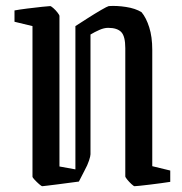

<svg xmlns="http://www.w3.org/2000/svg" viewBox="-20 -633 626 662"><path d="M412 -25V-467Q412 -508 398 -522.5Q384 -537 353 -537Q339 -537 323 -530Q307 -523 292 -514V-101Q292 -95 287 -79.5Q282 -64 271 -44L252 -7Q242 -6 221.5 -3Q201 0 180 2.5Q159 5 143.5 7Q128 9 126 9Q123 9 115 2Q107 -5 99.5 -13Q92 -21 92 -24V-543L30 -558V-597Q46 -600 73.5 -603.5Q101 -607 125 -609.5Q149 -612 153 -612Q156 -612 164 -605Q172 -598 178.5 -589.5Q185 -581 185 -578V-59L240 -49V-543Q257 -554 282 -570Q307 -586 328.5 -598.5Q350 -611 355 -612Q382 -614 414.5 -609Q447 -604 468 -591Q484 -572 494.5 -539Q505 -506 505 -461V-60L567 -45V-6Q555 -4 536 -1.5Q517 1 497 3.5Q477 6 462 7.5Q447 9 444 9Q441 9 433 1.5Q425 -6 418.5 -14Q412 -22 412 -25Z"/></svg>

Font: Grenze Gotisch
Style: Regular
Weight: 400
Designer: Renata Polastri
Foundry: Omnibus-Type
Version: Version 1.001